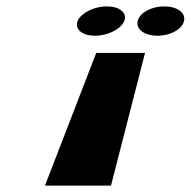

<svg xmlns="http://www.w3.org/2000/svg" viewBox="-20 -582 598 602"><path d="M315 -562C354 -562 378.1 -543 370.3 -518C361.3 -492 319.9 -470 277.9 -470C235.9 -470 212.3 -492 224.3 -518C236.1 -543 277 -562 315 -562ZM495 -562C534 -562 562.1 -543 557.3 -518C553.3 -492 515.9 -470 473.9 -470C430.9 -470 404.3 -492 412.3 -518C419.1 -543 456 -562 495 -562ZM121 0H328L434.7 -416H281.7Z"/></svg>

Font: Hussar Milosc
Style: Obl
Weight: 700
Foundry: Cannot Into Space Fonts
Version: Version 1.02